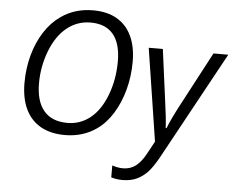

<svg xmlns="http://www.w3.org/2000/svg" viewBox="-61 -798 1361 1112"><g transform="rotate(5 619.0 -242.0)"><path d="M76.2 -271Q76.2 -356 97.2 -432.6Q118.2 -509.3 157.5 -570.1Q196.8 -630.9 250.5 -668Q330.6 -724.1 436.5 -724.1Q517.6 -724.1 574.2 -691.7Q630.9 -659.2 660.4 -596.9Q689.9 -534.7 689.9 -446.3Q689.9 -362.8 668.9 -284.4Q647.9 -206.1 609.1 -143.8Q570.3 -81.5 518.1 -45.4Q439.5 9.8 335 9.8Q252.4 9.8 194.6 -22.7Q136.7 -55.2 106.4 -118.2Q76.2 -181.2 76.2 -271ZM569.3 -245.6Q604 -335.9 604 -441.9Q604 -545.4 559.6 -598.9Q515.1 -652.3 427.7 -652.3Q351.1 -652.3 291.3 -604.7Q231.4 -557.1 195.8 -466.8Q160.2 -375.5 160.2 -276.4Q160.2 -170.9 206.8 -116.2Q253.4 -61.5 343.8 -61.5Q418.5 -61.5 476.8 -108.4Q535.2 -155.3 569.3 -245.6ZM624.5 230.5V161.1Q656.7 172.4 688 172.4Q730 172.4 762.2 147.9Q793 124 819.3 75.2L858.9 2.4L775.4 -536.1H857.4L893.1 -266.6Q912.1 -132.8 913.6 -81.5H918.9Q939 -135.7 994.1 -238.3L1151.9 -536.1H1237.8L894.5 92.3Q861.8 150.4 835.2 178.5Q808.6 206.5 774.4 223.1Q738.3 240.2 689.9 240.2Q655.3 240.2 624.5 230.5Z"/></g></svg>

Font: Viking Open Sans
Style: Italic
Weight: 400
Italic angle: -12°
Foundry: Ascender Corporation
Version: Version 2.000